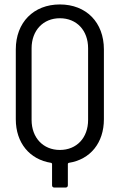

<svg xmlns="http://www.w3.org/2000/svg" viewBox="-20 -728 539 863"><path d="M249 -708C131 -708 51 -627 51 -506V-192C51 -86 113 -11 210 4C213 5 214 7 214 9V105C214 111 218 115 224 115H275C281 115 285 111 285 105V9C285 7 286 5 289 4C386 -11 447 -86 447 -192V-506C447 -627 368 -708 249 -708ZM376 -189C376 -109 325 -54 249 -54C174 -54 122 -109 122 -189V-511C122 -591 174 -646 249 -646C325 -646 376 -591 376 -511Z"/></svg>

Font: Barlow Semi Condensed
Style: Regular
Weight: 400
Width: 4
Designer: Jeremy Tribby
Foundry: Tribby Type
Version: Version 1.422;hotconv 1.0.109;makeotfexe 2.5.65596